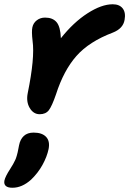

<svg xmlns="http://www.w3.org/2000/svg" viewBox="-75 -528 611 908"><path d="M112.8 12.2Q83 12.2 65.4 -17.6Q47.9 -47.4 56.2 -87.9Q90.3 -254.9 79.1 -334Q73.7 -379.4 78.1 -398.9Q82.5 -419.4 99.1 -432.1Q115.7 -444.8 138.2 -444.8Q174.3 -444.8 192.6 -423.1Q210.9 -401.4 212.9 -347.2Q272.5 -422.4 338.9 -465.1Q405.3 -507.8 458 -507.8Q490.2 -507.8 505.4 -488Q520.5 -468.3 514.2 -434.1Q507.3 -393.1 459 -374Q346.7 -331.5 286.4 -263.2Q226.1 -194.8 189.9 -82Q170.4 -25.4 155.8 -6.6Q141.1 12.2 112.8 12.2ZM-16.1 359.9Q-38.1 359.9 -47.6 351.3Q-57.1 342.8 -54.2 326.2Q-50.3 307.1 -26.9 271Q-19 259.3 -12.7 247.6Q-6.3 235.8 -2.7 228Q1 220.2 4.2 208.7Q7.3 197.3 8.5 192.4Q9.8 187.5 12 175Q14.2 162.6 15.1 159.2Q20.5 130.9 37.6 115Q54.7 99.1 84 99.1Q124 99.1 143.1 119.4Q162.1 139.6 154.8 176.8Q147 213.9 125.7 252.2Q104.5 290.5 71.8 321.8Q29.3 359.9 -16.1 359.9Z"/></svg>

Font: Shantell Sans Irregular
Style: Italic
Weight: 600
Italic angle: -11.31°
Designer: Stephen Nixon, Anya Danilova, Shantell Martin
Foundry: Arrow Type
Version: Version 1.006;[9816181b4]